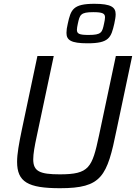

<svg xmlns="http://www.w3.org/2000/svg" viewBox="-20 -983 716 1011"><path d="M441 -755C555 -755 565 -785 582 -859C586 -878 589 -894 589 -908C589 -945 565 -963 477 -963C364 -963 353 -932 337 -859C332 -839 330 -823 330 -810C330 -772 353 -755 441 -755ZM446 -799C398 -799 385 -805 385 -826C385 -834 387 -845 390 -859C400 -905 404 -919 471 -919C520 -919 533 -912 533 -892C533 -883 531 -873 528 -859C518 -812 515 -799 446 -799ZM296 8C516 8 544 -53 594 -300L676 -688H590L501 -268C465 -100 450 -65 295 -65C189 -65 155 -81 155 -144C155 -173 162 -213 174 -268L263 -688H177L95 -300C80 -228 70 -173 70 -131C70 -25 127 8 296 8Z"/></svg>

Font: Saira UNSAM
Style: Italic
Weight: 400
Italic angle: -12°
Designer: Hector Gatti with collaboration of the Omnibus-Type team
Foundry: Omnibus-Type
Version: Version 0.072;PS 000.072;hotconv 1.0.88;makeotf.lib2.5.64775